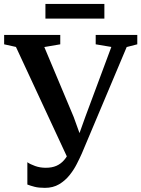

<svg xmlns="http://www.w3.org/2000/svg" viewBox="-36 -916 700 951"><path d="M186.5 14.5Q155.5 14.5 135.2 9.2Q115 4 99.5 -2V-112.5Q113.5 -102.5 137.8 -93.8Q162 -85 191 -85Q221 -85 243 -94.5Q265 -104 281.5 -123Q298 -142 310 -170.5L307.5 -114.5L43 -683.5L-15.5 -696.5V-743H262.5V-696.5L183.5 -683L329 -336.5L375 -209L340.5 -208.5L386.5 -337L515.5 -683.5L438 -696.5V-743H644V-696.5L591.5 -683L369 -155Q359 -132.5 344.2 -103.5Q329.5 -74.5 308 -47.8Q286.5 -21 256.5 -3.2Q226.5 14.5 186.5 14.5ZM481 -896.5V-824H189V-896.5Z"/></svg>

Font: Merriweather 48pt SemiBold
Style: Regular
Weight: 600
Version: Version 2.100